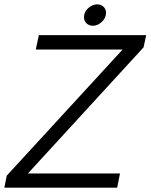

<svg xmlns="http://www.w3.org/2000/svg" viewBox="-20 -860 690 880"><path d="M365 -781Q365 -805 384 -822.5Q403 -840 426 -840Q443 -840 454.5 -829Q466 -818 466 -801Q466 -778 447 -760Q428 -742 406 -742Q388 -742 376.5 -753Q365 -764 365 -781ZM11 -55 542 -633H144L158 -699H650L638 -643L108 -65H530L517 0H0Z"/></svg>

Font: Prompt Light
Style: Italic
Weight: 300
Italic angle: -12°
Designer: Katatrad Team
Foundry: CadsonDemak
Version: Version 1.000